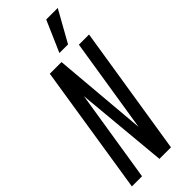

<svg xmlns="http://www.w3.org/2000/svg" viewBox="-302 -942 976 976"><g transform="rotate(-45 186.0 -454.0)"><path d="M-10 0 100 -700H184L228 -190L309 -700H382L271 0H188L142 -497L63 0ZM209 -740 282 -908H365L271 -740Z"/></g></svg>

Font: Georama Extra Condensed Medium
Style: Italic
Weight: 500
Width: 2
Italic angle: -9°
Designer: Jean-Baptiste Levee
Foundry: Production Type
Version: Version 1.000